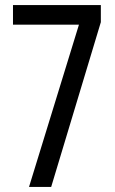

<svg xmlns="http://www.w3.org/2000/svg" viewBox="-20 -734 451 754"><path d="M290 -637H31V-714H376V-647L181 0H94Z"/></svg>

Font: Noto Sans Bengali UI ExtraCondensed
Style: Regular
Weight: 400
Width: 2
Designer: Jelle Bosma - Monotype Design Team
Foundry: Monotype Imaging Inc.
Version: Version 2.003; ttfautohint (v1.8.4.7-5d5b)